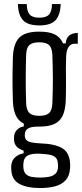

<svg xmlns="http://www.w3.org/2000/svg" viewBox="-20 -762 404 944"><path d="M176.5 162.5Q113.5 162.5 76.5 142.8Q39.5 123 36 78Q36 74 35.2 68.2Q34.5 62.5 35 56Q36.5 27.5 54.2 11.5Q72 -4.5 96 -8V-21.5Q74 -28.5 62.2 -41Q50.5 -53.5 49 -72.5Q49 -77 49 -81Q49 -85 49 -89.5Q50 -110 64 -124Q78 -138 97 -140.5V-154Q71 -167 58.2 -193.5Q45.5 -220 43.5 -261.5Q42.5 -294 42 -319.8Q41.5 -345.5 41.5 -369.5Q41.5 -393.5 42 -421Q42.5 -448.5 43.5 -484Q45.5 -527.5 59 -554.8Q72.5 -582 100.2 -594.2Q128 -606.5 173 -606.5Q221.5 -606.5 249.2 -592.8Q277 -579 290 -548.5H303Q305 -574.5 320.2 -587.2Q335.5 -600 362.5 -600V-547H346.5Q327.5 -547 316.5 -530Q305.5 -513 305 -478L304 -422Q304.5 -400.5 304.5 -381.5Q304.5 -362.5 304.5 -344.2Q304.5 -326 304.2 -306Q304 -286 303 -261.5Q300.5 -218 287 -191Q273.5 -164 245.8 -151.8Q218 -139.5 173 -139.5Q135.5 -140.5 118.8 -130.8Q102 -121 102 -100V-94Q102.5 -81 109.8 -73.5Q117 -66 133.5 -62.2Q150 -58.5 178.5 -57Q247.5 -55 284 -34.5Q320.5 -14 324.5 39Q325 45.5 325 52Q325 58.5 324.5 65.5Q322 102.5 303 123.8Q284 145 251.5 153.8Q219 162.5 176.5 162.5ZM177.5 111Q203 111 222 107Q241 103 252.2 92.5Q263.5 82 265 62.5Q265.5 56.5 265.2 51.2Q265 46 264.5 40.5Q263 20.5 252.2 11.2Q241.5 2 222.5 -1.5Q203.5 -5 178 -6Q140 -8.5 118.5 1.5Q97 11.5 95 41.5Q94.5 46.5 94.5 52Q94.5 57.5 95 62.5Q96.5 83 106.8 93.5Q117 104 135 107.5Q153 111 177.5 111ZM173 -192.5Q207 -192.5 221.5 -206.2Q236 -220 237.5 -255Q238.5 -281.5 239.2 -310.5Q240 -339.5 240 -370.2Q240 -401 239.2 -431.5Q238.5 -462 237.5 -491Q236 -526.5 221.5 -540.2Q207 -554 173 -554Q139 -554 124.2 -540.2Q109.5 -526.5 108.5 -491Q107.5 -460.5 107 -429.5Q106.5 -398.5 106.5 -368.8Q106.5 -339 107 -310.5Q107.5 -282 108.5 -255.5Q110 -220.5 124.5 -206.5Q139 -192.5 173 -192.5ZM173.5 -637Q119 -637 94.5 -661.2Q70 -685.5 68 -742H111.5Q112 -706 126 -690.5Q140 -675 173.5 -675Q207 -675 221 -690.5Q235 -706 235.5 -742H278.5Q276 -685.5 251.8 -661.2Q227.5 -637 173.5 -637Z"/></svg>

Font: Big Shoulders Display Thin
Style: Regular
Weight: 400
Version: Version 2.002